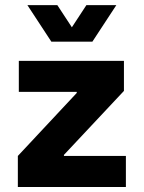

<svg xmlns="http://www.w3.org/2000/svg" viewBox="-20 -747 574 767"><path d="M51.3 -124H231.4H482.9V0H51.3ZM290.5 -379.9 286.6 -372.1V-387.7L475.1 -383.8L231.4 -124L235.4 -131.8V-116.2L51.3 -124ZM55.2 -503.9H475.1V-383.8L290.5 -379.9H55.2ZM185.1 -580.6H304.7L209 -726.6H89.4ZM229.5 -580.6H349.1L444.8 -726.6H325.2Z"/></svg>

Font: Wanted Sans Std Variable
Style: Regular
Weight: 400
Designer: Original Design by Kil Hyung-jin and Kang Hanbin, Wanted Lab, Inc;
Foundry: Wanted Lab, Inc.
Version: Version 1.003;Glyphs 3.2 (3227)